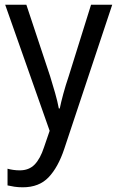

<svg xmlns="http://www.w3.org/2000/svg" viewBox="-20 -556 499 816"><path d="M2 -536H92L193 -232Q204 -196 214 -161.5Q224 -127 230 -95H234Q239 -120 249 -157Q259 -194 272 -232L367 -536H457L253 77Q227 155 186.5 197.5Q146 240 77 240Q57 240 41 237.5Q25 235 12 232V161Q22 164 36 166Q50 168 64 168Q103 168 127 143.5Q151 119 167 70L191 0Z"/></svg>

Font: Noto Sans Telugu SemiCondensed
Style: Regular
Weight: 400
Width: 4
Designer: Jelle Bosma - Monotype Design Team
Foundry: Monotype Imaging Inc.
Version: Version 2.005; ttfautohint (v1.8.4.7-5d5b)